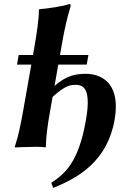

<svg xmlns="http://www.w3.org/2000/svg" viewBox="-20 -718 642 939"><path d="M147 -481 141.4 -449H71.4L63.1 -402H133.1L93.9 -180C80.7 -105 70.1 -53.5 52.2 0L52.7 3C52.7 3 119.2 0 154.2 0C188.5 0 201.7 3 201.7 3L204.2 0C205.7 -57 212.5 -104 225.9 -180L237.2 -244C300.3 -301 324.6 -303 350.6 -303C383 -303 409.2 -287.7 409.2 -217.6C409.2 -194.5 406.4 -165.4 399.9 -129C363.8 76 299.3 130 231.1 176L239.7 201C362.4 152 504.7 71 540.5 -132C544.7 -155.9 546.6 -177.5 546.6 -197C546.6 -320.4 468.4 -357 400.1 -357C352.1 -357 306.9 -350 246.7 -298L265.1 -402H404.1L412.4 -449H273.4L282.5 -501C295.7 -576 307 -626.7 325.5 -688C326.7 -695 324.6 -698 318.3 -698C291.4 -688 213.9 -676 172.9 -673L170.3 -670C170.5 -627.3 160.4 -557 147 -481Z"/></svg>

Font: Linux Biolinum O 
Style: Bold Italic
Weight: 700
Designer: Philipp H. Poll
Foundry: Philipp H. Poll
Version: Version 1.3.2